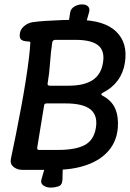

<svg xmlns="http://www.w3.org/2000/svg" viewBox="-20 -767 587 867"><path d="M207 80Q190 80 176 70.5Q162 61 167 44L189 -33H264L262 44Q261 69 244 74.5Q227 80 210 80ZM285 -633 297 -711Q300 -728 316 -737.5Q332 -747 349 -747H352Q369 -747 378 -737.5Q387 -728 382 -711L360 -633ZM81 0Q58 0 41.5 -13Q25 -26 29 -49Q40 -100 52 -160.5Q64 -221 75.5 -282.5Q87 -344 96 -401Q105 -458 110.5 -503.5Q116 -549 117 -576Q117 -579 110 -579.5Q103 -580 93.5 -581Q84 -582 76.5 -587.5Q69 -593 69 -608Q69 -631 86.5 -647Q104 -663 128 -667Q148 -670 184.5 -672.5Q221 -675 262 -676.5Q303 -678 335 -677Q451 -676 504.5 -624.5Q558 -573 544 -484Q537 -438 511.5 -403.5Q486 -369 444 -348Q438 -345 437.5 -342Q437 -339 441 -336Q484 -314 500 -277Q516 -240 512 -190Q507 -129 470.5 -86.5Q434 -44 371.5 -22Q309 0 227 0ZM156 -90H242Q321 -90 362.5 -112Q404 -134 413 -190Q422 -246 388.5 -273Q355 -300 276 -300H190Q186 -300 182.5 -297.5Q179 -295 179 -290L148 -100Q148 -97 148.5 -94.5Q149 -92 151 -91Q153 -90 156 -90ZM204 -380H289Q360 -380 398.5 -405.5Q437 -431 445 -484Q454 -537 423.5 -562Q393 -587 322 -587H228Q224 -587 220.5 -584Q217 -581 216 -576Q209 -529 206 -483Q203 -437 195 -390Q194 -385 197 -382.5Q200 -380 204 -380Z"/></svg>

Font: Winky Sans
Style: Italic
Weight: 400
Italic angle: -8.97852°
Designer: Simon Atzbach
Foundry: typofactur
Version: Version 1.205